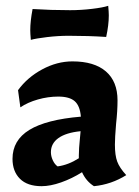

<svg xmlns="http://www.w3.org/2000/svg" viewBox="-20 -629 477 660"><path d="M23 -83Q23 -147 81 -182.5Q139 -218 258 -228Q255 -265 237 -281Q219 -297 180 -297Q145 -297 110 -287Q75 -277 50 -260L42 -319Q74 -363 125 -390.5Q176 -418 229 -418Q304 -418 344 -383.5Q384 -349 384 -284Q384 -248 379 -203Q375 -155 375 -132Q375 -95 383 -73.5Q391 -52 414 -27Q363 5 303 11Q276 -6 262 -37Q227 -15 190 -2Q153 11 123 11Q74 11 48.5 -14.5Q23 -40 23 -83ZM251 -85V-95Q251 -107 252 -121.5Q253 -136 254 -145L257 -178Q207 -173 181 -154.5Q155 -136 155 -106Q155 -92 161.5 -78Q168 -64 178 -57Q215 -62 251 -85ZM84 -525Q84 -556 92 -598Q155 -594 221 -594Q258 -594 296 -598.5Q334 -603 352 -609Q354 -587 354 -576Q354 -543 345 -502Q284 -506 216 -506Q180 -506 142 -501.5Q104 -497 86 -492Q84 -514 84 -525Z"/></svg>

Font: Mirza
Style: Bold
Weight: 700
Designer: Arabic design by Kourosh Beigpour, Latin design by Eduardo Tunni, engineering by Lasse Fister
Version: Version 1.0010g